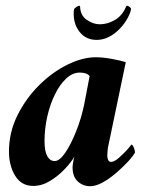

<svg xmlns="http://www.w3.org/2000/svg" viewBox="-20 -636 517 664"><path d="M325 -552Q352 -552 377.5 -567Q403 -582 416 -613Q416 -616 419 -616Q424 -616 429 -611.5Q434 -607 433 -603Q433 -602 432 -599.5Q431 -597 431 -595Q417 -556 384 -527Q351 -498 314 -498Q277 -498 255 -526Q233 -554 235 -596Q235 -598 235.5 -600Q236 -602 236 -603Q237 -607 243.5 -611.5Q250 -616 254 -616Q257 -616 257 -613Q258 -582 280.5 -567Q303 -552 325 -552ZM311 -438Q337 -438 368.5 -432Q400 -426 415 -421L354 -129Q353 -126 352 -113.5Q351 -101 351 -97Q351 -90 354 -83Q357 -76 364 -76Q375 -76 391 -90Q407 -104 420 -118.5Q433 -133 434 -136Q439 -136 443 -125Q447 -114 447 -109Q441 -97 423.5 -78Q406 -59 383 -39Q360 -19 336 -5.5Q312 8 292 8Q267 8 249 -8.5Q231 -25 231 -57Q231 -60 231.5 -65Q232 -70 233 -75Q234 -81 235 -86Q236 -91 237 -94Q227 -76 204.5 -52Q182 -28 153.5 -10.5Q125 7 95 7Q54 7 32.5 -28Q11 -63 11 -112Q11 -178 40 -236.5Q69 -295 114.5 -340.5Q160 -386 212.5 -412Q265 -438 311 -438ZM256 -385Q231 -385 209 -364.5Q187 -344 170 -309.5Q153 -275 143.5 -233Q134 -191 134 -148Q134 -113 143.5 -96Q153 -79 169 -79Q186 -79 205.5 -107.5Q225 -136 243 -181Q261 -226 271 -274L290 -373Q280 -385 256 -385Z"/></svg>

Font: Amiri
Style: Bold Italic
Weight: 700
Italic angle: 10°
Designer: Khaled Hosny
Version: Version 0.113